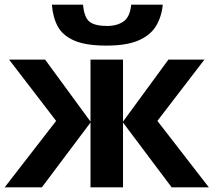

<svg xmlns="http://www.w3.org/2000/svg" viewBox="-20 -801 913 821"><path d="M854 -546 653 -284 873 0H714L506 -277V0H367V-277L159 0H0L220 -284L19 -546H173L367 -281V-546H506V-281L700 -546ZM676 -781Q671 -729 647 -689.5Q623 -650 572 -628Q521 -606 435 -606Q347 -606 297.5 -627.5Q248 -649 227 -688Q206 -727 202 -781H335Q340 -726 363 -708Q386 -690 438 -690Q481 -690 508.5 -709.5Q536 -729 541 -781Z"/></svg>

Font: Noto Sans IKEA
Style: Bold
Weight: 600
Designer: Monotype Design Team
Foundry: Monotype Imaging Inc.
Version: Version 2.001